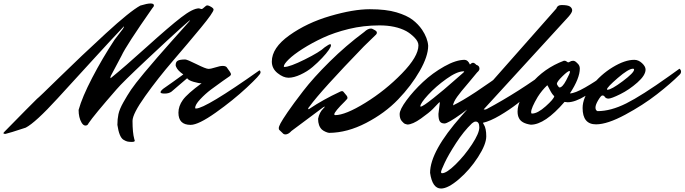

<svg xmlns="http://www.w3.org/2000/svg" viewBox="-235 -697 3936 1104"><path d="M909 -649 923 -645Q930 -645 940 -655.5Q950 -666 957.5 -666Q965 -666 979 -657.5Q993 -649 993 -642Q993 -626 920 -537.5Q847 -449 760 -348Q673 -247 600 -144.5Q527 -42 527 -2Q527 66 537 102L540 112Q540 119 523 119Q506 119 496.5 116.5Q487 114 474 106Q450 90 440 21Q440 -12 446 -40.5Q452 -69 474.5 -109Q497 -149 518.5 -181Q540 -213 594 -278Q665 -363 753 -461.5Q841 -560 849.5 -569.5Q858 -579 858 -581Q858 -583 801.5 -532.5Q745 -482 606.5 -352Q468 -222 435 -183Q304 -33 274 12Q269 25 256.5 25Q244 25 234 8Q217 -21 217 -65Q237 -138 295 -249.5Q353 -361 424 -469L471 -530Q478 -541 478 -544L477 -545Q476 -545 400 -463Q324 -381 310 -365L96 -131Q-31 8 -87 37Q-184 69 -204 73Q-215 73 -215 69Q-215 65 -205 56Q-59 -93 -22 -129Q-14 -134 109 -254.5Q232 -375 372.5 -504Q513 -633 572 -665Q611 -677 630.5 -677Q650 -677 650 -666Q650 -659 641 -650Q490 -434 464 -377L403 -262Q400 -255 400 -252Q400 -246 402 -248Q481 -312 609.5 -428Q738 -544 806 -596.5Q874 -649 909 -649Z M704 -187Q759 -225 819 -269Q787 -291 778 -312Q775 -319 775 -322Q775 -342 788 -348.5Q801 -355 830 -355Q841 -355 895 -328Q949 -301 963.5 -301Q978 -301 1004 -309.5Q1030 -318 1045.5 -318Q1061 -318 1068 -311Q1093 -278 1093 -271Q1093 -264 1086.5 -259.5Q1080 -255 1045.5 -231Q1011 -207 978 -182Q945 -157 916 -126Q887 -95 887 -76Q887 -73 892 -73Q946 -73 1256 -292Q1263 -292 1263 -279.5Q1263 -267 1184 -193.5Q1105 -120 1005.5 -49.5Q906 21 861 21Q791 21 791 -49Q791 -87 816.5 -122.5Q842 -158 924 -218Q907 -218 878 -226.5Q849 -235 841 -247Q815 -224 751 -170Q736 -159 712 -159Q688 -159 688 -166.5Q688 -174 704 -187Z M2227 -434Q2227 -374 2178.5 -289Q2130 -204 2054 -125Q1978 -46 1870 10Q1762 66 1658 67Q1652 67 1638.5 61.5Q1625 56 1616 48Q1594 27 1594 -14Q1601 -51 1625 -74Q1633 -82 1633 -84H1632Q1630 -84 1622 -79L1441 56Q1423 76 1406 76Q1401 76 1395 73L1371 50Q1368 48 1368 39.5Q1368 31 1378 12Q1388 -7 1419 -52.5Q1450 -98 1508.5 -174Q1567 -250 1660.5 -342.5Q1754 -435 1859 -513Q1880 -533 1899 -533Q1904 -533 1916 -526Q1932 -518 1932 -510Q1932 -502 1927 -498L1857 -430Q1611 -176 1545 -85Q1537 -76 1537 -72.5Q1537 -69 1539.5 -69Q1542 -69 1545 -72Q1624 -125 1719 -169Q1726 -173 1731.5 -173Q1737 -173 1740 -169L1759 -146Q1763 -140 1763 -134.5Q1763 -129 1759 -126L1748 -114Q1689 -56 1687 -40Q1688 -35 1692 -35Q1751 -35 1866 -106Q1981 -177 2076 -274.5Q2171 -372 2171 -436Q2171 -458 2148.5 -481Q2126 -504 2101 -518Q2039 -551 1947 -551Q1855 -551 1771 -530.5Q1687 -510 1622.5 -480Q1558 -450 1505.5 -416.5Q1453 -383 1425 -355.5Q1397 -328 1397 -315Q1397 -312 1400 -312Q1431 -312 1517.5 -355Q1604 -398 1632 -425Q1657 -443 1664 -443Q1668 -443 1668 -435.5Q1668 -428 1655 -409Q1642 -390 1617 -363.5Q1592 -337 1562 -311.5Q1532 -286 1493 -268Q1454 -250 1424 -250Q1394 -250 1361 -276.5Q1328 -303 1328 -343Q1328 -422 1429 -494Q1530 -566 1663.5 -605Q1797 -644 1891 -644Q1985 -644 2045 -626Q2105 -608 2137.5 -583Q2170 -558 2192 -526Q2224 -478 2227 -434Z M2286 -42 2294 -106Q2294 -109 2292.5 -109Q2291 -109 2287 -105Q2274 -91 2254 -70.5Q2234 -50 2185.5 -15.5Q2137 19 2107 19Q2102 18 2094.5 15.5Q2087 13 2075 -1Q2063 -15 2063 -41Q2063 -67 2102.5 -120.5Q2142 -174 2197 -225.5Q2252 -277 2319.5 -315Q2387 -353 2437 -353Q2456 -352 2467 -326Q2477 -336 2485 -336Q2493 -336 2504 -324Q2510 -323 2516 -317.5Q2522 -312 2522 -302Q2522 -292 2508 -280Q2487 -254 2459 -221Q2431 -188 2419 -173.5Q2407 -159 2394 -141Q2372 -110 2370 -91Q2472 -140 2691 -302Q2700 -295 2700 -285Q2700 -275 2692 -268Q2684 -261 2672.5 -251Q2661 -241 2627 -212Q2593 -183 2561.5 -156.5Q2530 -130 2489.5 -97.5Q2449 -65 2417 -42Q2340 13 2321 13Q2302 13 2294 1Q2286 -11 2286 -42ZM2184 -84Q2196 -84 2257.5 -133Q2319 -182 2374 -231L2430 -280Q2434 -284 2434 -285.5Q2434 -287 2431 -287Q2393 -287 2332 -243.5Q2271 -200 2226.5 -151.5Q2182 -103 2182 -86Q2182 -84 2184 -84Z M2542 9Q2542 11 2547 19Q2561 41 2561 87Q2561 133 2513.5 206.5Q2466 280 2403.5 333.5Q2341 387 2301 387Q2251 387 2238 297Q2238 173 2419 -31L2964 -648Q2970 -668 2994 -668Q3031 -668 3043 -659Q3055 -650 3055 -637.5Q3055 -625 3034 -601L2546 -68Q2547 -67 2552.5 -67Q2558 -67 2564 -70Q2749 -169 2928 -302Q2937 -295 2937 -285Q2937 -275 2927.5 -266Q2918 -257 2901 -240.5Q2884 -224 2835 -180.5Q2786 -137 2740.5 -101.5Q2695 -66 2639 -33Q2583 0 2542 9ZM2307 299Q2333 299 2385 248Q2437 197 2479 133Q2521 69 2521 35.5Q2521 2 2500 2Q2491 2 2479 12Q2431 58 2387 126Q2343 194 2322 239Q2301 284 2301 291.5Q2301 299 2307 299Z M2824 -44Q2856 -44 2903 -86Q2950 -128 2952 -144Q2940 -154 2926.5 -180.5Q2913 -207 2912 -207Q2881 -178 2857 -140Q2819 -76 2819 -52Q2819 -44 2824 -44ZM3040 -289Q3030 -289 2998.5 -258Q2967 -227 2967 -215Q2967 -212 2973 -203Q2979 -194 2982 -194Q2999 -194 3020.5 -235Q3042 -276 3042 -282.5Q3042 -289 3040 -289ZM3042 -160Q3070 -160 3129.5 -194Q3189 -228 3234 -262L3279 -297Q3288 -290 3288 -280Q3288 -270 3279 -262Q3114 -109 3029 -109Q3023 -109 3011 -111Q2898 20 2817 20Q2763 12 2749 -18Q2741 -33 2741 -56Q2741 -122 2817 -213.5Q2893 -305 3008 -348Q3018 -348 3023 -343.5Q3028 -339 3032 -338.5Q3036 -338 3042.5 -342.5Q3049 -347 3060 -347.5Q3071 -348 3083 -335Q3099 -322 3099 -303Q3099 -247 3042 -160Z M3405 -302Q3379 -302 3317 -248.5Q3255 -195 3255 -183Q3255 -181 3258 -181Q3280 -181 3345.5 -230Q3411 -279 3411 -297Q3411 -302 3405 -302ZM3192 18Q3115 18 3115 -76Q3115 -135 3166.5 -201.5Q3218 -268 3288 -310.5Q3358 -353 3412 -353Q3436 -353 3456.5 -334Q3477 -315 3477 -297Q3477 -264 3430 -222.5Q3383 -181 3331.5 -155.5Q3280 -130 3263.5 -130Q3247 -130 3239 -145Q3235 -148 3228 -148Q3221 -148 3205 -121.5Q3189 -95 3189 -78.5Q3189 -62 3201 -58Q3277 -58 3366 -102.5Q3455 -147 3612 -259Q3623 -267 3645.5 -283Q3668 -299 3672 -302Q3681 -295 3681 -285Q3681 -275 3672 -267Q3622 -217 3542.5 -155Q3463 -93 3360 -37.5Q3257 18 3192 18Z"/></svg>

Font: Mr Dafoe
Style: Regular
Weight: 400
Designer: Alejandro Paul
Foundry: Alejandro Paul
Version: Version 1.000